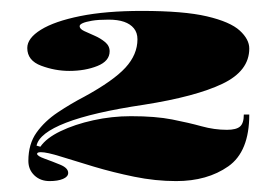

<svg xmlns="http://www.w3.org/2000/svg" viewBox="-20 -743 513 352"><path d="M71 -411Q54 -411 43 -421.5Q32 -432 32 -448Q32 -479 47 -500Q62 -521 86 -537Q110 -553 135 -566Q188 -595 210 -619Q232 -643 232 -671Q232 -683 225.5 -691Q219 -699 207.5 -703Q196 -707 179 -707Q160 -707 148.5 -705Q137 -703 131.5 -700.5Q126 -698 126 -695Q126 -690 134.5 -686Q143 -682 153.5 -677.5Q164 -673 172.5 -666Q181 -659 181 -649Q181 -631 158.5 -622Q136 -613 107 -613Q81 -613 55.5 -622.5Q30 -632 30 -655Q30 -673 55 -688.5Q80 -704 127 -713.5Q174 -723 240 -723Q317 -723 359.5 -713Q402 -703 419.5 -687Q437 -671 437 -654Q437 -613 388 -589.5Q339 -566 244 -551Q150 -537 101 -518Q52 -499 47 -476L54 -474Q65 -490 91 -502.5Q117 -515 151 -522.5Q185 -530 220 -530Q265 -530 295.5 -524Q326 -518 349.5 -511.5Q373 -505 396 -505Q413 -505 420 -511Q427 -517 427 -533H437Q437 -465 398.5 -438Q360 -411 303 -411Q265 -411 226 -419Q187 -427 152 -437.5Q117 -448 91.5 -456Q66 -464 55 -464Q48 -464 48 -461Q48 -457 62 -452Q76 -447 90.5 -441Q105 -435 105 -426Q105 -419 95.5 -415Q86 -411 71 -411Z"/></svg>

Font: Kalnia Expanded
Style: Bold
Weight: 700
Width: 7
Designer: Frida Medrano
Foundry: Frida Medrano
Version: Version 1.105